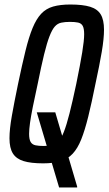

<svg xmlns="http://www.w3.org/2000/svg" viewBox="-20 -716 481 851"><path d="M242 115 143 -218H225L322 111V115ZM171 8Q117 8 84.5 -2Q52 -12 37 -36Q22 -60 22 -103Q22 -143 32.5 -202.5Q43 -262 60 -344Q78 -430 93 -491Q108 -552 124.5 -592Q141 -632 162.5 -655Q184 -678 215.5 -687Q247 -696 292 -696Q347 -696 379.5 -686Q412 -676 426.5 -652Q441 -628 441 -584Q441 -545 431 -486Q421 -427 403 -344Q386 -259 371 -198.5Q356 -138 340 -98Q324 -58 302 -34.5Q280 -11 248.5 -1.5Q217 8 171 8ZM173 -69Q196 -69 211.5 -72.5Q227 -76 239.5 -89.5Q252 -103 263.5 -132.5Q275 -162 288 -213Q301 -264 318 -344Q336 -432 344.5 -484.5Q353 -537 353 -564Q353 -590 346.5 -601.5Q340 -613 326 -616Q312 -619 290 -619Q268 -619 251.5 -615.5Q235 -612 223 -598.5Q211 -585 199.5 -555.5Q188 -526 175.5 -475Q163 -424 147 -344Q134 -285 125.5 -242.5Q117 -200 113 -171Q109 -142 109 -123Q109 -98 116 -86.5Q123 -75 137.5 -72Q152 -69 173 -69Z"/></svg>

Font: Saira ExtraCondensed Medium
Style: Italic
Weight: 500
Width: 2
Italic angle: -12°
Designer: Hector Gatti with collaboration of the Omnibus-Type team
Foundry: Omnibus-Type
Version: Version 1.101